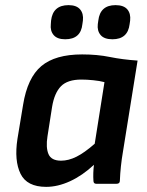

<svg xmlns="http://www.w3.org/2000/svg" viewBox="-20 -716 571 748"><path d="M160 12Q85 12 60 -39Q35 -90 48 -175L70 -308Q87 -413 141 -458.5Q195 -504 300 -504Q359 -504 408 -494Q457 -484 516 -480L459 -125Q454 -96 451 -67.5Q448 -39 447 -12Q447 0 434 0H355Q344 0 344 -12Q343 -26 343.5 -42Q344 -58 346 -74Q301 -32 253 -10Q205 12 160 12ZM218 -90Q247 -90 278 -105.5Q309 -121 349 -156L387 -396Q368 -401 343 -403.5Q318 -406 297 -406Q243 -406 217.5 -380Q192 -354 183 -300L165 -185Q158 -141 169 -115.5Q180 -90 218 -90ZM418 -563Q386 -563 372 -579.5Q358 -596 361 -622L363 -636Q370 -696 430 -696Q462 -696 476 -679.5Q490 -663 487 -636L485 -622Q478 -563 418 -563ZM234 -563Q203 -563 189 -579.5Q175 -596 178 -622L179 -636Q186 -696 247 -696Q278 -696 292 -679.5Q306 -663 303 -636L301 -622Q295 -563 234 -563Z"/></svg>

Font: Sofia Sans
Style: Bold Italic
Weight: 700
Italic angle: -9°
Designer: Botio Nikoltchev, Ani Petrova
Foundry: lettersoup
Version: Version 4.101; ttfautohint (v1.8.4.7-5d5b)